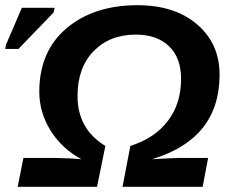

<svg xmlns="http://www.w3.org/2000/svg" viewBox="-59 -718 926 738"><path d="M469 -698Q613 -698 699 -624Q785 -550 785 -431Q785 -184 525 -106Q615 -111 631 -111H741L720 0H412L442 -157Q536 -187 586.5 -253.5Q637 -320 637 -415Q637 -496 590.5 -540.5Q544 -585 463 -585Q363 -585 301 -521.5Q239 -458 239 -349Q239 -222 346 -157L314 0H9L31 -111H150L213 -109L254 -106Q181 -145 136 -215Q92 -286 92 -365Q92 -521 197 -609.5Q302 -698 469 -698ZM12 -530H-39L-36 -546L25 -688H151L147 -670Z"/></svg>

Font: Libra Sans
Style: Bold Italic
Weight: 700
Italic angle: -12°
Foundry: Context Ltd
Version: Version 1.002